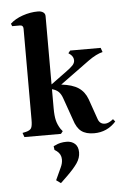

<svg xmlns="http://www.w3.org/2000/svg" viewBox="-51 -528 496 759"><g transform="rotate(-5 197.5 -148.0)"><path d="M395 -30Q360 9 308 9Q276 9 257.5 -5Q239 -19 229 -52L198 -140Q192 -157 182.5 -166Q173 -175 157 -179V-104Q157 -73 161.5 -55Q166 -37 177 -20L185 -10L177 0H32L26 -17L40 -20Q56 -24 61 -32.5Q66 -41 66 -66V-427Q66 -441 53 -441H22L18 -451Q37 -469 67.5 -479.5Q98 -490 128 -490Q141 -490 149 -484.5Q157 -479 157 -469V-198L217 -242Q238 -257 246 -266Q254 -275 254 -285Q254 -299 242 -309L234 -315L242 -325H363L369 -308Q344 -302 313 -280L195 -194Q239 -189 263 -173Q287 -157 298 -127L326 -47Q333 -25 354 -25Q369 -25 387 -40ZM196 33Q216 33 229 44.5Q242 56 242 79Q242 101 228 121.5Q214 142 185 170L160 194L142 181L165 131Q172 116 172 101Q172 80 155 67L146 61L144 46L151 43Q170 33 196 33Z"/></g></svg>

Font: Katibeh
Style: Regular
Weight: 400
Designer: Arabic design by Kourosh Beigpour, Latin design by Eduardo Tunni, engineering by Lasse Fister
Version: Version 1.0010g